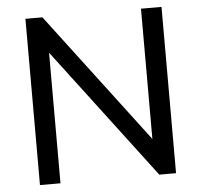

<svg xmlns="http://www.w3.org/2000/svg" viewBox="-51 -758 850 811"><g transform="rotate(-5 374.0 -352.5)"><path d="M86 0V-705H158L600 -121H576V-705H663V0H592L150 -584H173V0Z"/></g></svg>

Font: Mulish Medium
Style: Regular
Weight: 500
Designer: Vernon Adams
Foundry: Vernon Adams
Version: Version 3.603; ttfautohint (v1.8.3)